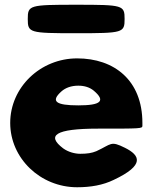

<svg xmlns="http://www.w3.org/2000/svg" viewBox="-20 -774 643 809"><path d="M97 -694C97 -636 103 -634 301 -634C499 -634 505 -636 505 -694C505 -752 499 -754 301 -754C103 -754 97 -752 97 -694ZM580 -244V-256C580 -436 461 -528 305 -528C150 -528 23 -406 23 -256C23 -107 150 15 305 15C362 15 414 6 459 -16C593 -79 569 -120 507 -151C445 -182 451 -167 386 -137C367 -129 347 -126 318 -126C296 -126 268 -133 246 -149C175 -203 212 -232 393 -232C574 -232 580 -232 580 -244ZM239 -389C256 -404 280 -413 310 -413C336 -413 358 -406 375 -392C427 -348 404 -330 310 -330C215 -330 192 -347 239 -389Z"/></svg>

Font: Hussar Print
Style: Bold
Weight: 700
Foundry: Cannot Into Space Fonts
Version: Version 2.00